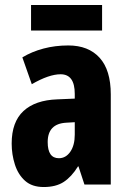

<svg xmlns="http://www.w3.org/2000/svg" viewBox="-20 -743 518 773"><path d="M255 -560Q336 -560 381 -510.5Q426 -461 426 -363V0H320L296 -73H294Q268 -31 236.5 -10.5Q205 10 156 10Q109 10 81 -15Q53 -40 40 -80.5Q27 -121 27 -165Q27 -252 74.5 -296Q122 -340 211 -343L281 -346V-365Q281 -444 224 -444Q177 -444 108 -404L70 -512Q108 -535 155 -547.5Q202 -560 255 -560ZM247 -249Q172 -245 172 -171Q172 -106 217 -106Q245 -106 263 -132Q281 -158 281 -201V-251ZM391 -723V-620H105V-723Z"/></svg>

Font: Noto Sans Hebrew ExtraCondensed ExtraBold
Style: Regular
Weight: 800
Width: 2
Designer: Monotype Design Team
Foundry: Monotype Imaging Inc.
Version: Version 2.004; ttfautohint (v1.8.4.7-5d5b)